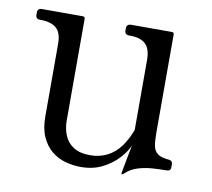

<svg xmlns="http://www.w3.org/2000/svg" viewBox="-58 -505 642 582"><g transform="rotate(10 262.5 -214.5)"><path d="M225 11Q201 11 177.5 4.5Q154 -2 135 -17.5Q116 -33 104.5 -58.5Q93 -84 93 -121V-344Q93 -379 76.5 -393Q60 -407 28 -407H26Q13 -407 13 -420V-427Q13 -440 26 -440H152Q159 -440 159 -433V-121Q159 -96 167.5 -75Q176 -54 195.5 -41.5Q215 -29 247 -29Q276 -29 299.5 -41Q323 -53 339.5 -75.5Q356 -98 367 -128V-343Q367 -378 351 -392.5Q335 -407 303 -407H300Q287 -407 287 -420V-427Q287 -440 302 -440H426Q433 -440 433 -433V-130Q433 -105 436 -90Q439 -75 450 -67Q461 -59 485 -57Q496 -56 496 -45V-35Q496 -24 483 -24Q464 -24 441 -22.5Q418 -21 396.5 -14.5Q375 -8 360 6Q355 11 353 11H352Q350 11 350 10Q350 9 353 -7Q356 -23 360 -44Q364 -65 367 -80Q359 -61 340 -40Q321 -19 292 -4Q263 11 225 11Z"/></g></svg>

Font: Young Serif Light
Style: Regular
Weight: 300
Designer: Bastien Sozeau
Foundry: NBR — Bastien Sozeau
Version: Version 5.001